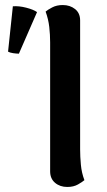

<svg xmlns="http://www.w3.org/2000/svg" viewBox="-20 -728 425 762"><path d="M247 14Q218 14 198.5 -2.5Q179 -19 179 -48V-560Q179 -590 175.5 -621Q172 -652 161 -682Q169 -689 187 -698.5Q205 -708 229 -708Q258 -708 278 -692Q298 -676 298 -647V-135Q298 -106 301 -74Q304 -42 315 -13Q307 -6 289.5 4Q272 14 247 14ZM55 -515Q45 -515 32 -517Q19 -519 12 -523L31 -703Q55 -705 84 -697.5Q113 -690 127 -680Z"/></svg>

Font: Arima Thin SemiBold
Style: Regular
Weight: 600
Version: Version 1.100